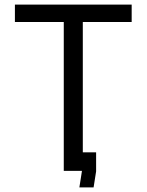

<svg xmlns="http://www.w3.org/2000/svg" viewBox="-20 -745 640 837"><path d="M258 -649H45V-725H554V-649H341V-81H399V2L388 72H326L337 2V0H258Z"/></svg>

Font: JuliaMono
Style: Regular
Weight: 400
Monospace: yes
Designer: cormullion
Foundry: corm
Version: Version 0.055; ttfautohint (v1.8.4)